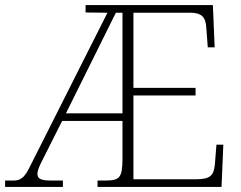

<svg xmlns="http://www.w3.org/2000/svg" viewBox="-23 -734 948 754"><path d="M-3 0H224V-25H179C142 -25 124 -30 124 -51C124 -65 132 -83 146 -110L221 -259H458V-108C457 -35 447 -25 388 -25H360V0H847L854 -166H827L821 -90C817 -45 803 -30 747 -30H501V-359H745V-389H501V-684H728C766 -683 785 -669 787 -626L793 -548H820L813 -714H313V-685L399 -684L90 -71C71 -33 53 -25 31 -25H-3ZM236 -289 432 -684H458V-289Z"/></svg>

Font: Noto Serif Devanagari ExtraLight
Style: Regular
Weight: 200
Designer: Universal Thirst, Indian Type Foundry and the Monotype Design Team
Foundry: Monotype Imaging Inc.
Version: Version 2.004